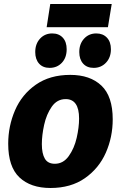

<svg xmlns="http://www.w3.org/2000/svg" viewBox="-20 -925 603 959"><path d="M543 -329Q543 -240 508.5 -162Q474 -84 404 -35Q334 14 232 14Q133 14 77 -39Q21 -92 21 -207Q21 -295 55 -374Q89 -453 159 -502Q229 -551 331 -551Q430 -551 486.5 -497.5Q543 -444 543 -329ZM189 -205Q189 -158 204 -132.5Q219 -107 254 -107Q296 -107 323.5 -145.5Q351 -184 363 -236.5Q375 -289 375 -333Q375 -430 308 -430Q265 -430 238.5 -392Q212 -354 200.5 -301.5Q189 -249 189 -205ZM231 -905H538L519 -789H213ZM156 -665Q156 -706 180 -732Q204 -758 241 -758Q274 -758 293.5 -737Q313 -716 313 -679Q313 -637 289 -611.5Q265 -586 228 -586Q194 -586 175 -607.5Q156 -629 156 -665ZM376 -665Q376 -706 400 -732Q424 -758 461 -758Q494 -758 514 -737Q534 -716 534 -679Q534 -638 509.5 -612Q485 -586 448 -586Q414 -586 395 -607.5Q376 -629 376 -665Z"/></svg>

Font: Bitter Pro ExtraBold
Style: Italic
Weight: 800
Italic angle: -9°
Designer: Sol Matas, and Bitter project Authors
Foundry: Sol Matas
Version: Version 1.010